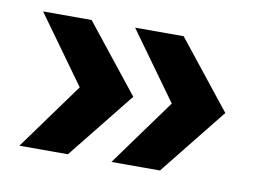

<svg xmlns="http://www.w3.org/2000/svg" viewBox="-47 -462 607 452"><g transform="rotate(10 256.5 -236.5)"><path d="M23 -76 139 -236 23 -397H139L267 -236L139 -76ZM243 -76 359 -236 243 -397H359L487 -236L359 -76Z"/></g></svg>

Font: Mukta Mahee ExtraBold
Style: Regular
Weight: 800
Designer: Shuchita Grover, Noopur Datye, Girish Dalvi, Yashodeep Gholap
Foundry: Ek Type
Version: Version 2.538;PS 1.000;hotconv 16.6.51;makeotf.lib2.5.65220;